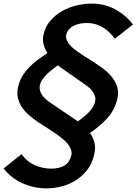

<svg xmlns="http://www.w3.org/2000/svg" viewBox="-37 -839 754 1060"><path d="M610 -290Q595 -229 553.5 -184.5Q512 -140 460 -105Q478 -78 485 -50Q492 -22 482 19Q470 67 443 101Q416 135 380 157.5Q344 180 302.5 190.5Q261 201 219 201Q151 201 88 173Q25 145 -17 91L82 12Q111 53 154.5 72.5Q198 92 246 92Q289 92 318 75.5Q347 59 357 18Q360 7 357 -5.5Q354 -18 348 -28Q337 -48 318 -64.5Q299 -81 276 -98Q251 -115 225 -131.5Q199 -148 173 -165Q147 -183 123.5 -203Q100 -223 84 -247Q68 -271 61.5 -299.5Q55 -328 64 -363Q71 -394 87.5 -420.5Q104 -447 126 -469.5Q148 -492 173.5 -510.5Q199 -529 225 -546Q211 -567 203.5 -594Q196 -621 204 -651Q214 -693 241 -724.5Q268 -756 304.5 -777Q341 -798 384 -808.5Q427 -819 471 -819Q540 -819 598 -788Q656 -757 697 -704L597 -625Q569 -665 529.5 -688.5Q490 -712 444 -712Q398 -712 367.5 -695.5Q337 -679 329 -650Q322 -617 356 -583Q366 -573 377.5 -564Q389 -555 403 -546Q417 -536 431.5 -527Q446 -518 462 -508Q492 -489 523 -467Q554 -445 576.5 -419Q599 -393 609.5 -361Q620 -329 610 -290ZM487 -274Q492 -293 487 -309Q482 -325 471.5 -338Q461 -351 447 -361.5Q433 -372 420 -381L282 -478Q268 -468 252.5 -456Q237 -444 223 -430.5Q209 -417 198.5 -402.5Q188 -388 184 -373Q180 -356 183.5 -341Q187 -326 196 -313.5Q205 -301 217.5 -290Q230 -279 244 -270L393 -169Q407 -179 422 -191Q437 -203 450 -216Q463 -229 473 -243.5Q483 -258 487 -274Z"/></svg>

Font: TypoPRO Sinkin Sans
Style: 500 Medium Italic
Weight: 500
Italic angle: -112°
Designer: Keith Bates
Foundry: K-Type
Version: Sinkin Sans (version 1.0)  by Keith Bates   •   © 2014   www